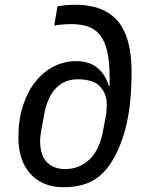

<svg xmlns="http://www.w3.org/2000/svg" viewBox="-20 -772 640 804"><path d="M245 12Q199 12 164 -3.5Q129 -19 105 -46.5Q81 -74 69 -112Q57 -150 57 -196Q57 -270 76 -329Q95 -388 128 -429.5Q161 -471 205 -493.5Q249 -516 298 -516Q352 -516 386 -489.5Q420 -463 436 -412H439V-449Q439 -512 429.5 -554.5Q420 -597 400.5 -623Q381 -649 351 -660Q321 -671 279 -671Q254 -671 236.5 -669Q219 -667 207 -665L221 -746Q232 -748 253 -750Q274 -752 297 -752Q414 -752 472.5 -684.5Q531 -617 531 -470Q531 -313 498.5 -209.5Q466 -106 417 -54Q384 -19 342.5 -3.5Q301 12 245 12ZM253 -64Q313 -64 355.5 -105Q398 -146 412 -227L422 -280Q427 -305 427 -336Q427 -380 398.5 -410Q370 -440 306 -440Q248 -440 212 -400.5Q176 -361 164 -287L154 -234Q151 -216 149.5 -204.5Q148 -193 148 -182Q148 -122 176.5 -93Q205 -64 253 -64Z"/></svg>

Font: IBM Plex Mono Text
Style: Italic
Weight: 450
Italic angle: -9°
Monospace: yes
Designer: Mike Abbink, Paul van der Laan, Pieter van Rosmalen
Foundry: Bold Monday
Version: Version 2.1